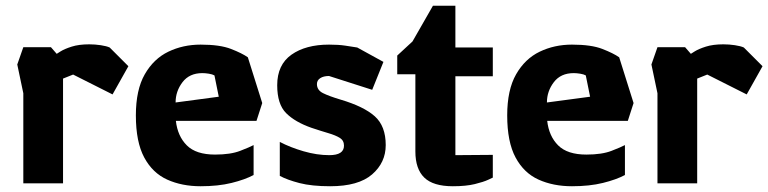

<svg xmlns="http://www.w3.org/2000/svg" viewBox="-20 -637 2669 667"><path d="M61 0V-313L40 -413L61 -473H157L177 -450Q177 -450 190.5 -458.5Q204 -467 229 -475Q254 -483 290 -483Q310 -483 330 -480Q350 -477 361 -472L426 -407L371 -309L234 -378L199 -364V0Z M677 10Q612 10 561 -13Q510 -36 481 -90Q452 -144 452 -236Q452 -325 483 -379Q514 -433 565 -457.5Q616 -482 677 -482Q744 -482 782.5 -467Q821 -452 841 -438L891 -279L871 -217H591Q597 -164 629 -132Q661 -100 727 -100Q781 -100 814.5 -113Q848 -126 861 -133V-29Q831 -13 784.5 -1.5Q738 10 677 10ZM590 -281 740 -301 725 -375Q718 -379 705.5 -381Q693 -383 683 -383Q638 -383 614 -351.5Q590 -320 590 -281Z M1127 10Q1063 10 1020.5 -1Q978 -12 952 -26V-144Q988 -125 1034.5 -111.5Q1081 -98 1124 -98Q1175 -98 1175 -131Q1175 -149 1160.5 -158Q1146 -167 1120.5 -174.5Q1095 -182 1062 -193Q1005 -213 974 -244Q943 -275 943 -341Q943 -412 992.5 -447Q1042 -482 1123 -482Q1156 -482 1179 -478.5Q1202 -475 1221 -472L1312 -422L1273 -325L1123 -373Q1104 -373 1092.5 -365.5Q1081 -358 1081 -345Q1081 -324 1102 -313.5Q1123 -303 1163 -291Q1244 -267 1282 -233Q1320 -199 1320 -133Q1320 -72 1272.5 -31Q1225 10 1127 10Z M1553 10Q1485 10 1454 -20Q1423 -50 1423 -111V-379H1360V-444L1413 -493L1484 -617H1562V-472H1692V-372H1562V-98L1692 -99V-20Q1692 -20 1676 -12.5Q1660 -5 1629.5 2.5Q1599 10 1553 10Z M1967 10Q1902 10 1851 -13Q1800 -36 1771 -90Q1742 -144 1742 -236Q1742 -325 1773 -379Q1804 -433 1855 -457.5Q1906 -482 1967 -482Q2034 -482 2072.5 -467Q2111 -452 2131 -438L2181 -279L2161 -217H1881Q1887 -164 1919 -132Q1951 -100 2017 -100Q2071 -100 2104.5 -113Q2138 -126 2151 -133V-29Q2121 -13 2074.5 -1.5Q2028 10 1967 10ZM1880 -281 2030 -301 2015 -375Q2008 -379 1995.5 -381Q1983 -383 1973 -383Q1928 -383 1904 -351.5Q1880 -320 1880 -281Z M2264 0V-313L2243 -413L2264 -473H2360L2380 -450Q2380 -450 2393.5 -458.5Q2407 -467 2432 -475Q2457 -483 2493 -483Q2513 -483 2533 -480Q2553 -477 2564 -472L2629 -407L2574 -309L2437 -378L2402 -364V0Z"/></svg>

Font: Rowdies Light
Style: Regular
Weight: 300
Designer: Jaikishan Patel
Version: Version 1.000; ttfautohint (v1.8.3)